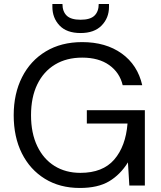

<svg xmlns="http://www.w3.org/2000/svg" viewBox="-20 -921 798 953"><path d="M376 12Q277 12 203 -33.5Q129 -79 88.5 -160Q48 -241 48 -349Q48 -456 89.5 -538Q131 -620 207.5 -666Q284 -712 388 -712Q505 -712 584 -655.5Q663 -599 686 -498H589Q574 -561 522 -598Q470 -635 388 -635Q310 -635 253 -600.5Q196 -566 165 -502Q134 -438 134 -349Q134 -260 165 -195.5Q196 -131 251 -97Q306 -63 379 -63Q490 -63 547 -129Q604 -195 613 -308H411V-374H699V0H622L615 -115Q577 -54 521.5 -21Q466 12 376 12ZM380 -757Q311 -757 275.5 -794.5Q240 -832 240 -887V-901H290Q290 -864 311 -843.5Q332 -823 380 -823Q428 -823 449 -843.5Q470 -864 470 -901H521V-887Q521 -832 484.5 -794.5Q448 -757 380 -757Z"/></svg>

Font: DM Sans
Style: Regular
Weight: 400
Designer: Colophon Foundry, Jonny Pinhorn
Foundry: Colophon Foundry
Version: Version 4.004; ttfautohint (v1.8.4.7-5d5b)